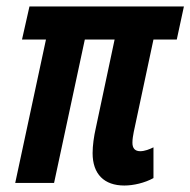

<svg xmlns="http://www.w3.org/2000/svg" viewBox="-20 -565 588 593"><path d="M364 8C392 8 427 0 454 -15V-110C442 -104 427 -98 413 -98C397 -98 389 -107 389 -124C389 -136 391 -146 393 -157L454 -443H526L548 -545H71L48 -443H122L27 0H147L242 -443H334L276 -170C270 -144 266 -115 266 -92C266 -27 302 8 364 8Z"/></svg>

Font: Noto Sans ExtraCondensed
Style: Bold Italic
Weight: 700
Width: 2
Italic angle: -12°
Designer: Monotype Design Team
Foundry: Monotype Imaging Inc.
Version: Version 2.013